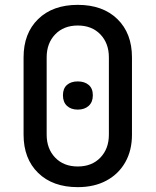

<svg xmlns="http://www.w3.org/2000/svg" viewBox="-20 -760 640 790"><path d="M300 10Q197 10 137 -48.5Q77 -107 77 -206V-524Q77 -623 137 -681.5Q197 -740 300 -740Q403 -740 463 -681.5Q523 -623 523 -524V-206Q523 -141 495.5 -92.5Q468 -44 418 -17Q368 10 300 10ZM300 -75Q358 -75 393 -111.5Q428 -148 428 -206V-524Q428 -582 393 -618.5Q358 -655 300 -655Q242 -655 207 -618.5Q172 -582 172 -524V-206Q172 -148 207 -111.5Q242 -75 300 -75ZM300 -309Q272 -309 255.5 -324.5Q239 -340 239 -368Q239 -396 255.5 -410.5Q272 -425 300 -425Q328 -425 345 -410.5Q362 -396 362 -368Q362 -340 345 -324.5Q328 -309 300 -309Z"/></svg>

Font: JetBrains Mono NL Medium
Style: Regular
Weight: 500
Monospace: yes
Designer: Philipp Nurullin, Konstantin Bulenkov
Foundry: JetBrains
Version: Version 2.305; ttfautohint (v1.8.4.7-5d5b)